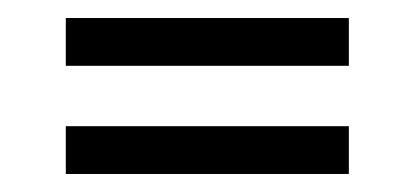

<svg xmlns="http://www.w3.org/2000/svg" viewBox="-20 -495 459 213"><path d="M53 -422V-475H367V-422ZM53 -302V-355H367V-302Z"/></svg>

Font: Big Shoulders Display
Style: Regular
Weight: 400
Designer: Patric King
Foundry: XO Type Co
Version: Version 1.000; ttfautohint (v1.8.2)